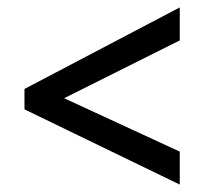

<svg xmlns="http://www.w3.org/2000/svg" viewBox="-20 -583 551 518"><path d="M46 -288V-343L465 -563V-474L153 -318L465 -174V-85Z"/></svg>

Font: Noto Sans Gurmukhi SemiCondensed Medium
Style: Regular
Weight: 500
Width: 4
Designer: Jelle Bosma - Monotype Design Team
Foundry: Monotype Imaging Inc.
Version: Version 2.004; ttfautohint (v1.8.4.7-5d5b)